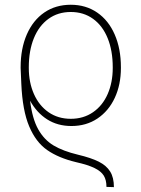

<svg xmlns="http://www.w3.org/2000/svg" viewBox="-20 -558 591 804"><path d="M298.8 121.1Q225.1 103.5 177.5 70.3Q129.9 37.1 102.1 -29.1Q74.2 -95.2 69.3 -206.1L66.4 -272.9V-273.4V-276.4Q66.4 -354.5 92.3 -413.8Q118.2 -473.1 165.5 -505.6Q212.9 -538.1 276.4 -538.1Q339.4 -538.1 387 -505.4Q434.6 -472.7 460.4 -413.3Q486.3 -354 486.3 -276.4V-273.4Q486.3 -203.6 460.7 -148.4Q435.1 -93.3 388.2 -61.8Q341.3 -30.3 279.3 -30.3Q221.2 -30.3 177.5 -58.1Q133.8 -85.9 106 -136.2Q115.2 -61 139.9 -16.8Q164.6 27.3 204.1 51Q243.7 74.7 306.6 89.8Q361.8 103 393.8 119.1Q425.8 135.3 441.4 160.4Q457 185.5 457 225.6L425.8 224.6Q425.8 195.8 414.6 177.5Q403.3 159.2 376 145.8Q348.6 132.3 298.8 121.1ZM452.1 -273.4V-276.4Q452.1 -345.7 430.9 -397.9Q409.7 -450.2 369.9 -479Q330.1 -507.8 276.4 -507.8Q222.7 -507.8 182.9 -479Q143.1 -450.2 121.8 -397.9Q100.6 -345.7 100.6 -276.4V-273.4Q100.6 -212.9 122.1 -164.3Q143.6 -115.7 183.3 -88.1Q223.1 -60.5 276.4 -60.5Q329.6 -60.5 369.6 -88.1Q409.7 -115.7 430.9 -164.3Q452.1 -212.9 452.1 -273.4Z"/></svg>

Font: Pretendard JP Thin
Style: Regular
Weight: 100
Designer: Base glyphs from Inter by Rasmus Andersson; Hangeul glyphs from Noto Sans CJK(Source Han Sans) by Jang Soo-young and Kan
Foundry: Kil Hyung-jin
Version: Version 1.309